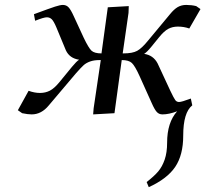

<svg xmlns="http://www.w3.org/2000/svg" viewBox="-20 -464 842 787"><path d="M53.2 -12.2 97.2 -91.8Q121.6 -83 144 -83Q166 -83 184.3 -92.3Q202.6 -101.6 224.1 -127.9L274.9 -189.9Q293.9 -212.9 304.2 -219.2Q265.1 -225.1 250 -257.8L210.9 -352.1Q200.2 -377.4 191.9 -385.3Q183.6 -393.1 171.9 -393.1Q159.7 -393.1 124 -378.9L119.1 -405.8Q183.6 -429.7 205.3 -436.8Q227.1 -443.8 237.8 -443.8Q252 -443.8 261.2 -433.8Q270.5 -423.8 282.2 -397.9L323.2 -309.1Q343.3 -267.1 355.2 -256.1Q367.2 -245.1 396 -245.1L421.9 -434.1L507.8 -439L506.8 -411.1L482.9 -245.1H485.8Q522.9 -245.1 542.2 -255.6Q561.5 -266.1 587.9 -298.8L676.8 -405.8Q693.4 -426.3 708.7 -435.1Q724.1 -443.8 743.2 -443.8Q765.1 -443.8 784.2 -439L801.8 -426.8L755.9 -347.2Q733.9 -355 709 -355Q687 -355 669.7 -345.7Q652.3 -336.4 631.8 -311L600.1 -272Q582 -250 570.8 -243.2Q608.4 -237.8 626 -204.1L678.2 -91.8Q692.4 -62 698.2 -54Q704.1 -45.9 713.9 -45.9Q724.6 -45.9 762.2 -60.1L768.1 -32.2Q731 -2.9 731 91.8Q731 171.4 698.2 220Q665.5 268.6 589.8 303.2L581.1 282.2Q611.8 258.3 628.4 238.8Q645 219.2 655 190.2Q665 161.1 665 121.1Q665 38.1 706.1 -7.8Q672.4 4.9 646 4.9Q631.8 4.9 622.8 -4.9Q613.8 -14.6 602.1 -41L551.8 -152.8Q533.2 -193.8 520.5 -205.8Q507.8 -217.8 479 -217.8L449.2 0L361.8 4.9L363.8 -20L393.1 -217.8H389.2Q365.2 -217.8 349.1 -211.9Q333 -206.1 322.5 -196.5Q312 -187 291 -163.1L180.2 -32.2Q149.9 4.9 109.9 4.9Q94.2 4.9 70.8 0Z"/></svg>

Font: Dehuti
Style: Bold-Italic
Weight: 700
Version: Version 1.2